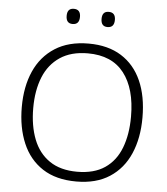

<svg xmlns="http://www.w3.org/2000/svg" viewBox="-60 -955 888 1019"><g transform="rotate(5 384.0 -446.0)"><path d="M705 -358Q705 -249 669 -166Q633 -83 561.5 -36.5Q490 10 384 10Q276 10 204.5 -36.5Q133 -83 97.5 -166.5Q62 -250 62 -359Q62 -468 98.5 -550Q135 -632 207.5 -678.5Q280 -725 387 -725Q490 -725 561 -680.5Q632 -636 668.5 -554Q705 -472 705 -358ZM123 -359Q123 -264 151 -192.5Q179 -121 237 -81.5Q295 -42 384 -42Q474 -42 531.5 -81Q589 -120 616.5 -191.5Q644 -263 644 -358Q644 -507 579.5 -590Q515 -673 387 -673Q298 -673 239 -633.5Q180 -594 151.5 -523.5Q123 -453 123 -359ZM257 -862Q257 -902 292 -902Q328 -902 328 -862Q328 -821 292 -821Q257 -821 257 -862ZM443 -862Q443 -902 478 -902Q514 -902 514 -862Q514 -821 478 -821Q443 -821 443 -862Z"/></g></svg>

Font: Noto Sans Arabic UI Lt
Style: Regular
Weight: 300
Designer: Monotype Design Team, Nadine Chahine and Nizar Qandah
Foundry: Monotype Imaging Inc.
Version: Version 2.010; ttfautohint (v1.8.4.7-5d5b)